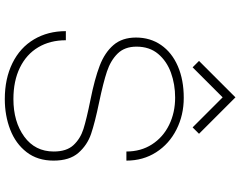

<svg xmlns="http://www.w3.org/2000/svg" viewBox="-118 -844 977 780"><g transform="rotate(90 370.0 -453.5)"><path d="M132 -518Q132 -576 162.5 -620Q193 -664 248.5 -688Q304 -712 377 -712Q447 -712 505.5 -682.5Q564 -653 598 -600Q632 -547 632 -479H595Q595 -538 566 -583Q537 -628 487 -652.5Q437 -677 376 -677Q322 -677 275 -660Q228 -643 198.5 -608Q169 -573 169 -520Q169 -472 197 -443.5Q225 -415 270 -400Q315 -385 396 -368Q478 -351 523.5 -335.5Q569 -320 600.5 -284Q632 -248 632 -183Q632 -118 597.5 -73.5Q563 -29 506 -7Q449 15 382 15Q299 15 236 -16Q173 -47 139.5 -103.5Q106 -160 106 -233H143Q143 -169 171.5 -121Q200 -73 254 -46.5Q308 -20 382 -20Q474 -20 534.5 -64Q595 -108 595 -184Q595 -236 569 -264Q543 -292 503.5 -304.5Q464 -317 385 -333Q300 -350 246.5 -370.5Q193 -391 162.5 -426.5Q132 -462 132 -518ZM227 -774 375 -922 523 -774 497 -748 375 -870 253 -748Z"/></g></svg>

Font: M Major Mono Display
Style: Regular
Weight: 400
Designer: Emre Parlak
Foundry: Emre Parlak
Version: Version 2.000; ttfautohint (v1.8) -l 8 -r 50 -G 200 -x 14 -D